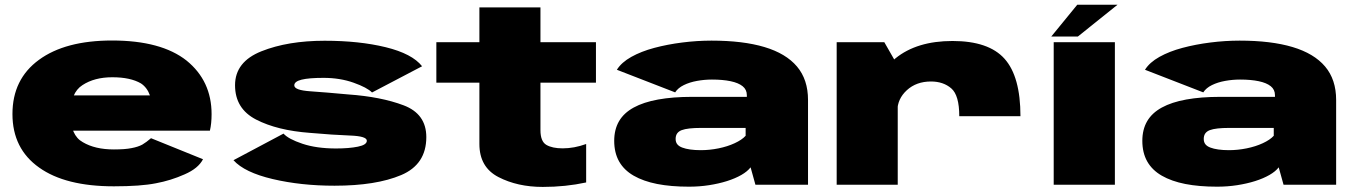

<svg xmlns="http://www.w3.org/2000/svg" viewBox="-20 -764 5612 794"><path d="M451 6.5V-146Q373 -146 322.5 -176Q271.5 -204 271.5 -292Q271.5 -380.5 321 -412Q370.5 -444.5 444.5 -444.5Q519.5 -444.5 563 -419Q588.5 -402 600 -369.5H250V-223.5H848Q855 -253 855 -292Q855 -429.5 751.5 -513.5Q646.5 -596.5 443.5 -596.5Q250 -596.5 141 -516.5Q31.5 -436.5 31.5 -292.5Q31.5 -149 142 -71Q250.5 6.5 451 6.5ZM451 -146V6.5Q561.5 6.5 624.5 -6Q686.5 -17.5 743.5 -43Q800 -67.5 819.5 -105.5L604.5 -192.5Q585.5 -176 568.5 -166Q551 -156.5 524 -151.5Q497.5 -146 451 -146Z M1363.5 4Q1535 4 1639 -40Q1743 -84 1743 -197Q1743 -293 1649 -328.5Q1555 -364 1420 -373.5Q1328.5 -382 1262.8 -386.5Q1197 -391 1197 -411Q1197 -427 1227 -434.5Q1257 -442 1318 -442Q1386 -442 1442.2 -422Q1498.5 -402 1518.5 -381.5L1725.5 -490Q1684.5 -542 1575 -568.8Q1465.5 -595.5 1322.5 -595.5Q1170.5 -595.5 1061.2 -552Q952 -508.5 952 -411.5Q952 -314.5 1039.2 -269.5Q1126.5 -224.5 1262 -214.5Q1358 -206 1427.5 -203.5Q1497 -201 1497 -182Q1497 -165 1460.2 -157.5Q1423.5 -150 1369.5 -150Q1289 -150 1230.8 -169.5Q1172.5 -189 1152.5 -211.5L945.5 -101.5Q991 -51 1107.8 -23.5Q1224.5 4 1363.5 4Z M2224.5 9Q2319 9 2404 -9.5V-168.5Q2354.5 -150.5 2307 -150.5Q2264 -150.5 2239.5 -164.8Q2215 -179 2215 -226V-422H2444.5V-589.5H2215V-733.5H1962.5V-589.5H1784.5V-422H1962.5V-168.5Q1962.5 -72.5 2041.2 -31.8Q2120 9 2224.5 9Z M2829 8Q2872 8 2912.2 1.8Q2952.5 -4.5 2986.5 -15.2Q3020.5 -26 3045.8 -40.5Q3071 -55 3084 -72L3104 0H3321.5V-350.5Q3321.5 -435 3275.8 -489Q3230 -543 3141.2 -569.5Q3052.5 -596 2922.5 -596Q2862.5 -596 2801.2 -588.2Q2740 -580.5 2685.8 -566Q2631.5 -551.5 2590.8 -528.8Q2550 -506 2531 -475.5L2772 -382Q2784 -400.5 2808 -412.2Q2832 -424 2862.8 -429.5Q2893.5 -435 2924 -435Q2969 -435 3001.2 -428.2Q3033.5 -421.5 3051 -407.5Q3068.5 -393.5 3068.5 -370.5V-363.5H2842.5Q2762.5 -363.5 2701.8 -352.5Q2641 -341.5 2600.5 -319.2Q2560 -297 2540 -262.8Q2520 -228.5 2520 -181.5Q2520 -132.5 2540.2 -96.5Q2560.5 -60.5 2600.5 -37.5Q2640.5 -14.5 2697.5 -3.2Q2754.5 8 2829 8ZM2878 -143Q2853.5 -143 2834.2 -145.8Q2815 -148.5 2801.2 -153.8Q2787.5 -159 2780.8 -167.5Q2774 -176 2774 -189.5Q2774 -203 2780.2 -212Q2786.5 -221 2799 -225.8Q2811.5 -230.5 2831.8 -232.8Q2852 -235 2879 -235H3063.5V-202.5Q3048 -185.5 3018.2 -171.8Q2988.5 -158 2951.5 -150.5Q2914.5 -143 2878 -143Z M3947 -283.5H4200Q4200 -447.5 4134.2 -521Q4068.5 -594.5 3919 -594.5Q3771.5 -594.5 3683.2 -522.8Q3595 -451 3595 -373L3691 -305Q3691 -355 3730.2 -391Q3769.5 -427 3830 -427Q3881 -427 3914 -398.5Q3947 -370 3947 -283.5ZM3440 0H3692.5V-492.5L3637 -589.5H3440Z M4337.5 0H4590.5V-589.5H4337.5ZM4327.5 -613H4437.5L4601.5 -744.5H4435Z M5013 8Q5056 8 5096.2 1.8Q5136.5 -4.5 5170.5 -15.2Q5204.5 -26 5229.8 -40.5Q5255 -55 5268 -72L5288 0H5505.5V-350.5Q5505.5 -435 5459.8 -489Q5414 -543 5325.2 -569.5Q5236.5 -596 5106.5 -596Q5046.5 -596 4985.2 -588.2Q4924 -580.5 4869.8 -566Q4815.5 -551.5 4774.8 -528.8Q4734 -506 4715 -475.5L4956 -382Q4968 -400.5 4992 -412.2Q5016 -424 5046.8 -429.5Q5077.5 -435 5108 -435Q5153 -435 5185.2 -428.2Q5217.5 -421.5 5235 -407.5Q5252.5 -393.5 5252.5 -370.5V-363.5H5026.5Q4946.5 -363.5 4885.8 -352.5Q4825 -341.5 4784.5 -319.2Q4744 -297 4724 -262.8Q4704 -228.5 4704 -181.5Q4704 -132.5 4724.2 -96.5Q4744.5 -60.5 4784.5 -37.5Q4824.5 -14.5 4881.5 -3.2Q4938.5 8 5013 8ZM5062 -143Q5037.5 -143 5018.2 -145.8Q4999 -148.5 4985.2 -153.8Q4971.5 -159 4964.8 -167.5Q4958 -176 4958 -189.5Q4958 -203 4964.2 -212Q4970.5 -221 4983 -225.8Q4995.5 -230.5 5015.8 -232.8Q5036 -235 5063 -235H5247.5V-202.5Q5232 -185.5 5202.2 -171.8Q5172.5 -158 5135.5 -150.5Q5098.5 -143 5062 -143Z"/></svg>

Font: Anybody Expanded Black
Style: Regular
Weight: 900
Width: 7
Designer: Tyler Finck
Foundry: Etcetera Type Company
Version: Version 1.113;gftools[0.9.25]